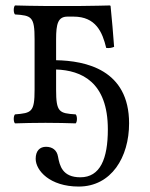

<svg xmlns="http://www.w3.org/2000/svg" viewBox="-20 -451 551 705"><path d="M186 -229.9V-307C186 -364 193 -390 228 -390H250C332 -390 356 -333 370 -275C381.1 -273.5 390.5 -275.4 399 -279C395 -332 391.5 -375.5 386 -429L384 -431C384 -431 304 -429 272 -429H146C102.7 -429.4 68 -430 35 -431C29 -425 29 -404 35 -398C96 -394 107 -390 107 -307V-122C107 -39 96 -36 35 -31C29 -25 29 -4 35 2C68 1 103.3 0 147 0C190.3 0 226 1 258 2C264 -4 264 -25 258 -31C197 -35 186 -39 186 -122V-195.8C278.6 -192.6 376 -150.4 376 24C376 132 348 200 275 200C209 200 199 157 193 124C189 100 172 88 149 88C126 88 111 103 111 132C111 175 163 234 269 234C389 234 454 126 454 2C454 -195.6 294.3 -227.8 186 -229.9Z"/></svg>

Font: Libertinus Math
Style: Regular
Weight: 400
Designer: Philipp H. Poll
Foundry: Khaled Hosny
Version: Version 6.2